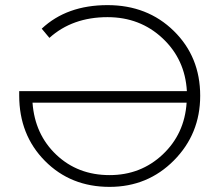

<svg xmlns="http://www.w3.org/2000/svg" viewBox="-20 -725 856 750"><path d="M400 -705Q556 -705 659 -604Q762 -503 762 -351Q762 -202 659.5 -98.5Q557 5 408 5Q256 5 155.5 -96.5Q55 -198 55 -352V-369H710Q703 -493 615 -575.5Q527 -658 400 -658Q263 -658 173 -577L143 -613Q241 -705 400 -705ZM408 -41Q530 -41 615.5 -121.5Q701 -202 709 -324H107Q116 -200 200 -120.5Q284 -41 408 -41Z"/></svg>

Font: mBank Light
Style: Regular
Weight: 300
Designer: Julieta Ulanovsky
Foundry: Julieta Ulanovsky
Version: Version 7.200;PS 007.200;hotconv 1.0.88;makeotf.lib2.5.64775